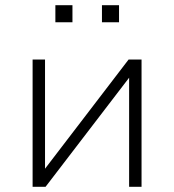

<svg xmlns="http://www.w3.org/2000/svg" viewBox="-20 -722 673 742"><path d="M106 0V-492H154V-70L477 -492H527V0H479V-423H480L156 0ZM374 -636V-702H440V-636ZM194 -636V-702H260V-636Z"/></svg>

Font: Nunito Sans 7pt ExtraLight
Style: Regular
Weight: 250
Designer: Vernon Adams
Foundry: Vernon Adams
Version: Version 3.101;gftools[0.9.27]